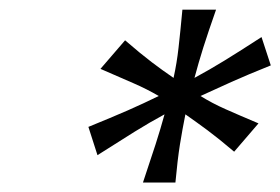

<svg xmlns="http://www.w3.org/2000/svg" viewBox="-20 -786 590 404"><path d="M363.8 -765.6H434.6Q418 -718.3 407.7 -685.8Q397.5 -653.3 389.2 -622.1Q420.9 -639.2 452.6 -658.7Q484.4 -678.2 530.3 -708L549.8 -648.4Q500 -628.4 466.8 -613.5Q433.6 -598.6 401.9 -584Q426.3 -568.8 454.3 -556.4Q482.4 -543.9 523.9 -526.4L472.7 -466.8Q439.9 -494.6 416.5 -512Q393.1 -529.3 370.1 -545.4Q363.8 -514.2 358.6 -481.9Q353.5 -449.7 349.1 -401.9H280.8Q296.9 -449.7 307.4 -482.4Q317.9 -515.1 326.2 -545.4Q295.4 -528.8 263.2 -508.8Q231 -488.8 185.1 -459.5L166 -519Q215.3 -539.1 248.8 -553.7Q282.2 -568.4 314 -584Q289.1 -598.6 261 -610.8Q232.9 -623 191.4 -641.1L243.2 -701.2Q275.9 -672.9 299.1 -655.3Q322.3 -637.7 345.2 -622.1Q352.1 -653.3 355.7 -685.8Q359.4 -718.3 363.8 -765.6Z"/></svg>

Font: Andika
Style: Italic
Weight: 400
Italic angle: -14°
Designer: Victor Gaultney, Annie Olsen, Julie Remington, Don Collingsworth, Eric Hays, Becca Hirsbrunner
Foundry: SIL International
Version: Version 6.101